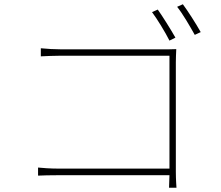

<svg xmlns="http://www.w3.org/2000/svg" viewBox="-20 -860 1040 903"><path d="M722 -815 695 -803C719 -771 757 -709 777 -669L805 -683C783 -722 744 -784 722 -815ZM840 -840 813 -828C839 -796 873 -737 896 -696L924 -709C901 -750 863 -809 840 -840ZM159 -72V-34C180 -35 214 -36 257 -36H777L775 23H810C810 23 807 -15 807 -52V-567C807 -584 808 -608 809 -629C786 -628 768 -628 748 -628H267C237 -628 201 -630 172 -633V-595C191 -596 236 -598 268 -598H777V-67H256C218 -67 176 -70 159 -72Z"/></svg>

Font: Harano Aji Gothic TW ExtraLight
Style: Regular
Weight: 250
Foundry: Masamichi Hosoda
Version: HaranoAjiGothicTW-ExtraLight version 20230610;ttx 4.39.4